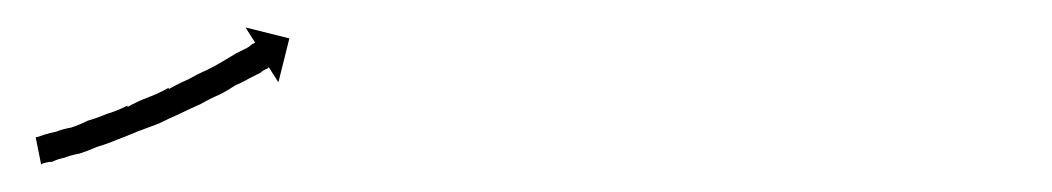

<svg xmlns="http://www.w3.org/2000/svg" viewBox="-20 -102 767 140"><path d="M7 -2Q7 -2 7 -2Q7 -2 7 -2Q7 -2 7 -2Q7 -2 7 -2Q10 -3 13 -4Q13 -4 13 -4Q13 -4 13 -4Q13 -4 13 -4Q13 -4 13 -4Q16 -5 21 -6Q21 -6 21 -6Q21 -6 21 -6Q21 -6 21 -6Q21 -6 21 -6Q26 -8 32 -9Q32 -9 32 -9Q32 -9 32 -9Q32 -9 32 -9Q32 -9 32 -9Q38 -11 44 -14Q44 -14 44 -14Q44 -14 44 -14Q44 -14 44 -14Q44 -14 44 -14Q51 -16 58 -19Q58 -19 58 -19Q58 -19 58 -19Q58 -19 58 -19Q58 -19 58 -19Q65 -21 73 -25Q73 -25 73 -24.5Q73 -24 73 -24Q73 -24 73 -24Q73 -24 73 -24Q80 -28 88 -31Q88 -31 88 -31Q88 -31 88 -31Q88 -31 88 -31Q88 -31 88 -31Q96 -34 103 -38Q103 -38 103 -37.5Q103 -37 103 -37Q103 -37 103 -37Q103 -37 103 -37Q110 -41 117 -44Q117 -44 117 -44Q117 -44 117 -44Q117 -44 117 -44Q117 -44 117 -44Q124 -48 131 -51Q131 -51 131 -51Q131 -51 131 -51Q131 -51 131 -51Q131 -51 131 -51Q137 -54 142 -57Q142 -57 142 -57Q142 -57 142 -57Q142 -57 142 -57Q142 -57 142 -57Q147 -60 152 -63Q152 -63 152 -63Q152 -63 152 -63Q152 -63 152 -63Q152 -63 152 -63Q156 -65 160 -67Q162 -68 164 -70Q165 -70 166 -71L159 -82L191 -74L183 -42L176 -53Q176 -53 175 -52Q172 -51 170 -49Q166 -47 162 -45Q162 -45 162 -45Q162 -45 162 -45Q162 -45 162 -45Q162 -45 162 -45Q157 -42 152 -40Q152 -40 152 -40Q152 -40 152 -40Q152 -40 152 -40Q152 -40 152 -40Q146 -36 140 -33Q140 -33 140 -33Q140 -33 140 -33Q140 -33 140 -33Q140 -33 140 -33Q133 -30 126 -26Q126 -26 126 -26Q126 -26 126 -26Q126 -26 126 -26Q126 -26 126 -26Q119 -23 111 -19Q111 -19 111 -19Q111 -19 111 -19Q111 -19 111 -19Q111 -19 111 -19Q104 -16 96 -12Q96 -12 96 -12Q96 -12 96 -12Q96 -12 96 -12Q96 -12 96 -12Q88 -9 80 -6Q80 -6 80 -6Q80 -6 80 -6Q80 -6 80 -6Q80 -6 80 -6Q73 -3 65 0Q65 0 65 0Q65 0 65 0Q65 0 65 0Q65 0 65 0Q58 3 51 5Q51 5 51 5Q51 5 51 5Q51 5 51 5Q51 5 51 5Q44 8 38 10Q38 10 38 10Q38 10 38 10Q38 10 38 10Q38 10 38 10Q32 11 27 13Q27 13 27 13Q27 13 27 13Q27 13 27 13Q27 13 27 13Q22 14 18 16Q18 16 18 16Q18 16 18 16Q18 16 18 16Q18 16 18 16Q15 16 12 17Q12 17 12 17Q12 17 12 17Q12 17 12 17Q12 17 12 17Q11 17 10 18L6 -2Q6 -2 7 -2Z"/></svg>

Font: FRB American Cursive Just Arrows Thin
Style: Italic
Weight: 100
Italic angle: -25°
Version: Version 2.0;Modular Font Editor K font №1